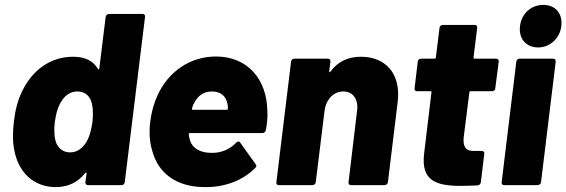

<svg xmlns="http://www.w3.org/2000/svg" viewBox="-20 -757 2316 785"><path d="M412 -688 386 -477C386 -473 383 -472 380 -476C362 -506 331 -525 279 -525C182 -525 111 -466 72 -387C52 -347 42 -305 37 -261C32 -221 31 -182 38 -145C55 -50 120 8 208 8C261 8 300 -14 328 -49C331 -53 334 -51 334 -47L329 -12C328 -5 333 0 340 0H477C484 0 489 -5 490 -12L573 -688C574 -695 570 -700 563 -700H425C419 -700 413 -695 412 -688ZM331 -173C315 -149 294 -134 267 -134C239 -134 220 -149 210 -172C202 -194 200 -224 204 -258C209 -294 218 -325 234 -347C249 -370 270 -383 297 -383C323 -383 341 -370 351 -348C360 -326 362 -295 358 -258C353 -224 345 -194 331 -173Z M1073 -304C1071 -432 993 -526 863 -526C757 -526 668 -464 624 -367C609 -335 599 -298 594 -258C589 -214 592 -176 602 -142C626 -49 701 8 818 8C895 9 971 -17 1023 -70C1029 -75 1030 -81 1025 -86L962 -174C958 -180 952 -180 946 -174C922 -149 889 -132 848 -132C799 -131 769 -151 758 -179C755 -188 753 -197 752 -207C751 -211 754 -213 757 -213H1053C1059 -213 1065 -217 1067 -225C1072 -252 1075 -279 1073 -304ZM846 -383C882 -383 904 -365 910 -332C911 -326 912 -320 912 -313C912 -310 910 -308 907 -308H768C766 -308 764 -310 765 -313C767 -321 769 -328 773 -334C788 -365 812 -383 846 -383Z M1456 -525C1402 -525 1361 -505 1331 -464C1329 -460 1326 -461 1326 -466L1331 -505C1332 -512 1328 -517 1321 -517H1183C1176 -517 1171 -512 1170 -505L1110 -12C1109 -5 1113 0 1120 0H1258C1264 0 1270 -5 1271 -12L1307 -305H1308V-312C1317 -355 1346 -383 1384 -383C1423 -383 1446 -351 1440 -305L1405 -12C1404 -5 1408 0 1415 0H1552C1559 0 1565 -5 1566 -12L1606 -341C1620 -457 1555 -525 1456 -525Z M2005 -396 2019 -505C2020 -512 2015 -517 2009 -517H1920C1917 -517 1916 -519 1916 -522L1931 -643C1932 -650 1928 -655 1921 -655H1790C1783 -655 1778 -650 1777 -643L1762 -522C1762 -519 1759 -517 1756 -517H1701C1694 -517 1689 -512 1688 -505L1675 -396C1674 -389 1678 -384 1685 -384H1740C1743 -384 1745 -382 1744 -379L1714 -129C1701 -20 1760 3 1864 3C1886 3 1909 2 1933 1C1940 0 1945 -5 1946 -12L1960 -128C1961 -135 1957 -140 1950 -140H1914C1882 -140 1872 -161 1876 -197L1899 -379C1899 -382 1901 -384 1904 -384H1992C1999 -384 2005 -389 2005 -396Z M2180 -563C2228 -563 2269 -600 2275 -650C2281 -702 2251 -737 2201 -737C2152 -737 2112 -702 2106 -650C2100 -600 2130 -563 2180 -563ZM2041 0H2178C2185 0 2191 -5 2192 -12L2252 -505C2253 -512 2249 -517 2242 -517H2104C2097 -517 2092 -512 2091 -505L2031 -12C2030 -5 2034 0 2041 0Z"/></svg>

Font: Barlow ExtraBold
Style: Italic
Weight: 800
Italic angle: -7°
Designer: Jeremy Tribby
Foundry: Tribby Type
Version: Version 1.422;hotconv 1.0.109;makeotfexe 2.5.65596